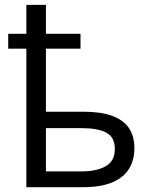

<svg xmlns="http://www.w3.org/2000/svg" viewBox="-20 -780 634 800"><path d="M171.4 -759.8V-639.2H315.4V-577.1H171.4V-314.5H327.6Q399.9 -314.5 447 -297.4Q494.1 -280.3 517.1 -246.6Q540 -212.9 540 -163.1Q540 -113.3 517.6 -76.7Q495.1 -40 447.5 -20Q399.9 0 324.2 0H89.8V-577.1H14.2V-639.2H89.8V-759.8ZM319.8 -246.1H171.4V-65.9H320.3Q383.3 -65.9 420.9 -87.6Q458.5 -109.4 458.5 -159.2Q458.5 -208 423.3 -227.1Q388.2 -246.1 319.8 -246.1Z"/></svg>

Font: Wonky
Style: Regular
Weight: 400
Designer: Monotype Design Team
Foundry: Monotype Imaging Inc.
Version: Version 3.000